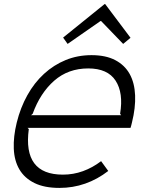

<svg xmlns="http://www.w3.org/2000/svg" viewBox="-20 -910 713 940"><path d="M619 -725 583 -695 475 -807H472L311 -695L289 -726L492 -890H495ZM626 -310Q624 -302 622.5 -296Q621 -290 619 -284H115L121 -278Q91 -55 288 -55Q339 -55 386 -72Q433 -89 475 -121L510 -73Q457 -32 397 -11Q337 10 271 10Q197 10 148.5 -14Q100 -38 75 -80.5Q50 -123 47.5 -182Q45 -241 62 -310Q80 -383 114 -444Q148 -505 195.5 -548.5Q243 -592 301.5 -616Q360 -640 428 -640Q498 -640 544.5 -615.5Q591 -591 615 -547.5Q639 -504 641.5 -443Q644 -382 626 -310ZM573 -346 568 -353Q585 -455 546 -515Q507 -575 412 -575Q314 -575 245.5 -515Q177 -455 140 -353L132 -346Z"/></svg>

Font: TypoPRO Sinkin Sans
Style: 300 Light Italic
Weight: 300
Italic angle: -112°
Designer: Keith Bates
Foundry: K-Type
Version: Sinkin Sans (version 1.0)  by Keith Bates   •   © 2014   www